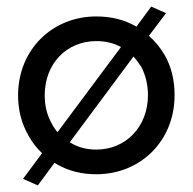

<svg xmlns="http://www.w3.org/2000/svg" viewBox="-20 -520 586 584"><path d="M35 -230C35 -184 46 -143 67 -107C78 -87 92 -69 108 -54L50 24L95 44L146 -25L152 -21C188 0 228 10 273 10C408 10 511 -92 511 -230C511 -277 501 -318 480 -354C467 -376 451 -395 433 -411L485 -480L440 -500L395 -439C395 -439 395 -439 395 -439C359 -460 318 -470 273 -470C139 -470 35 -369 35 -230ZM116 -230C116 -327 183 -395 273 -395C301 -395 326 -389 348 -377L155 -118C148 -126 142 -135 137 -145C123 -170 116 -198 116 -230ZM386 -348C395 -338 403 -327 410 -316C423 -291 430 -262 430 -230C430 -135 363 -65 273 -65C243 -65 216 -72 193 -87C192 -87 192 -87 192 -87Z"/></svg>

Font: Jost
Style: Regular
Weight: 400
Version: Version 3.710